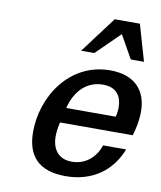

<svg xmlns="http://www.w3.org/2000/svg" viewBox="-85 -821 756 902"><g transform="rotate(10 293.0 -370.0)"><path d="M559 -580 509 -753H389L259 -580H322L434 -690L496 -580ZM103 -166C103 -55 157 13 288 13C415 13 506 -52 548 -160H438C419 -102 372 -59 306 -59C240 -59 211 -104 211 -164C211 -185 215 -209 220 -231H567C578 -268 586 -307 586 -346C586 -447 528 -513 411 -513C216 -513 103 -334 103 -166ZM237 -303C259 -391 315 -441 389 -441C457 -441 479 -397 479 -348C479 -334 477 -318 473 -303Z"/></g></svg>

Font: Perun Medium Italic
Style: Regular
Weight: 500
Italic angle: -12°
Foundry: Copyright (c) Stefan Peev, Context Ltd, 2016
Version: Version 1.026